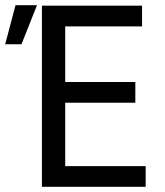

<svg xmlns="http://www.w3.org/2000/svg" viewBox="-88 -722 638 742"><path d="M74 -700H461V-620H164V-405H435V-325H164V-80H475V0H74ZM-28 -702H55L-5 -551H-68Z"/></svg>

Font: Moderustic
Style: Regular
Weight: 400
Designer: Tural Alisoy
Foundry: TAFT Foundry
Version: Version 2.120